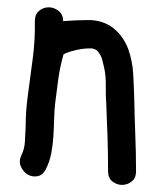

<svg xmlns="http://www.w3.org/2000/svg" viewBox="-20 -444 446 530"><path d="M50.8 -93.8Q50.8 -135.7 56.6 -178.7Q63.5 -230.5 70.3 -281.7Q77.1 -333 76.2 -385.7Q76.2 -404.3 87.9 -414.1Q99.6 -423.8 114.3 -423.8Q128.9 -423.8 141.6 -414.1Q154.3 -404.3 154.3 -385.7Q192.4 -388.7 226.6 -388.7Q265.6 -387.7 293 -366.2Q320.3 -344.7 334 -308.6Q345.7 -275.4 347.7 -240.2Q349.6 -205.1 350.6 -169.9Q351.6 -120.1 353.5 -70.8Q355.5 -21.5 355.5 28.3Q355.5 47.9 343.3 57.1Q331.1 66.4 316.9 66.4Q302.7 66.4 290.5 57.1Q278.3 47.9 278.3 28.3Q278.3 -18.6 276.9 -63.5Q275.4 -108.4 273.4 -155.3Q271.5 -180.7 272 -207.5Q272.5 -234.4 267.6 -256.8Q264.6 -270.5 261.7 -280.8Q258.8 -291 251 -300.8Q249 -304.7 242.7 -307.6Q236.3 -310.5 231.4 -310.5Q216.8 -310.5 204.1 -308.6Q191.4 -306.6 177.7 -302.7Q171.9 -300.8 166 -298.8Q160.2 -296.9 155.3 -293.9Q145.5 -258.8 141.1 -227.1Q136.7 -195.3 132.8 -163.1Q129.9 -139.6 129.4 -115.7Q128.9 -91.8 127.4 -68.4Q126 -44.9 121.6 -21.5Q117.2 2 106.4 23.4Q97.7 40 83 42.5Q68.4 44.9 56.2 37.6Q43.9 30.3 37.6 15.6Q31.2 1 39.1 -15.6Q47.9 -33.2 48.8 -53.7Q49.8 -74.2 50.8 -93.8Z"/></svg>

Font: Schoolbell
Style: Regular
Weight: 400
Designer: Font Diner, Inc
Foundry: Font Diner, Inc
Version: Version 1.001